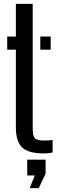

<svg xmlns="http://www.w3.org/2000/svg" viewBox="-20 -790 302 998"><path d="M17.5 -532V-600H62.5V-770H150V-119Q150 -85.5 160.5 -72.5Q171 -59.5 209 -59.5Q222.5 -59.5 232 -60.2Q241.5 -61 253.5 -62V2.5Q233.5 7.5 208 7.5Q127 7.5 94.8 -24Q62.5 -55.5 62.5 -128V-532ZM189.5 -532V-600H243.5V-532ZM134 188 161 122H121.5V40H217V112.5L181.5 188Z"/></svg>

Font: Big Shoulders Stencil Display SemiBold
Style: Regular
Weight: 600
Designer: Patric King
Foundry: XO Type Co
Version: Version 1.000